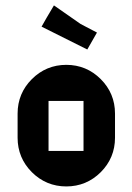

<svg xmlns="http://www.w3.org/2000/svg" viewBox="-20 -669 481 697"><path d="M272.5 -582C229.5 -612.3 197.3 -634.8 175.8 -649.4C155.3 -615.2 140.6 -589.8 130.9 -572.3C204.1 -536.1 259.8 -507.8 296.9 -489.3C312.5 -516.6 324.2 -537.1 332 -550.8C305.7 -564.5 285.2 -575.2 272.5 -582ZM220.7 -433.6C171.9 -433.6 129.9 -416 95.7 -381.8C61.5 -347.7 43.9 -305.7 43.9 -256.8C43.9 -217.8 43.9 -188.5 43.9 -168.9C43.9 -120.1 61.5 -78.1 95.7 -43.9C129.9 -9.8 171.9 7.8 220.7 7.8C269.5 7.8 311.5 -9.8 345.7 -43.9C379.9 -78.1 397.5 -120.1 397.5 -168.9C397.5 -208 397.5 -237.3 397.5 -256.8C397.5 -305.7 379.9 -347.7 345.7 -381.8C311.5 -416 269.5 -433.6 220.7 -433.6ZM283.2 -121.1H156.2V-302.7C211.9 -302.7 253.9 -302.7 283.2 -302.7C283.2 -223.6 283.2 -163.1 283.2 -121.1Z"/></svg>

Font: DropForged
Style: Regular
Weight: 400
Designer: Antoine
Version: Version 1.0